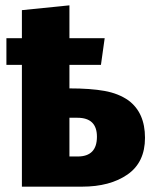

<svg xmlns="http://www.w3.org/2000/svg" viewBox="-20 -699 574 719"><path d="M287 0H62V-456H4V-556H62V-661L240 -679V-556H372L358 -456H240V-368Q319 -368 371.5 -358.5Q424 -349 461 -323Q523 -277 523 -183Q523 -91 457.5 -45.5Q392 0 287 0ZM271 -113Q343 -113 343 -187Q343 -258 270 -258H240V-113Z"/></svg>

Font: Trujillo ExtraBold
Style: Regular
Weight: 800
Designer: Fira Sans original fonts by bBox Type GmbH, Carrois Corporate GbR, & Edenspiekermann AG / Changes by Cristiano Sobral
Foundry: Fira Sans original fonts by bBox Type GmbH, Carrois Corporate GbR, & Edenspiekermann AG / Changes by Cristiano Sobral
Version: Version 4.301;July 28, 2020;FontCreator 13.0.0.2655 64-bit